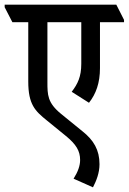

<svg xmlns="http://www.w3.org/2000/svg" viewBox="-61 -644 551 822"><path d="M337 158C352 129 365 96 365 59C365 -2 340 -44 292 -82L201 -156C142 -204 142 -238 142 -293V-549H287V-371C287 -316 272 -285 246 -251L320 -204C350 -242 367 -289 367 -352V-549H470V-559L437 -624H-41V-613L-8 -549H60V-295C60 -197 89 -169 140 -128L221 -62C265 -26 282 2 282 41C282 65 273 91 254 121Z"/></svg>

Font: Noto Serif Devanagari ExtraCondensed Medium
Style: Regular
Weight: 500
Width: 2
Designer: Universal Thirst, Indian Type Foundry and the Monotype Design Team
Foundry: Monotype Imaging Inc.
Version: Version 2.004